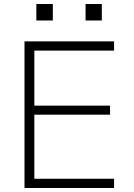

<svg xmlns="http://www.w3.org/2000/svg" viewBox="-20 -936 666 956"><path d="M102 0V-730H548V-684H151V-410H528V-365H151V-46H548V0ZM406 -834V-916H487V-834ZM161 -834V-916H243V-834Z"/></svg>

Font: M PLUS 1 Light
Style: Regular
Weight: 300
Designer: Coji Morishita
Foundry: UNDERFOREST DESIGN
Version: Version 1.001